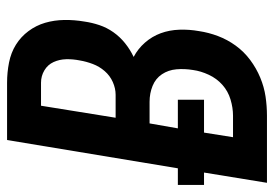

<svg xmlns="http://www.w3.org/2000/svg" viewBox="-139 -639 775 543"><g transform="rotate(-90 248.5 -367.5)"><path d="M3 0 32 -178H-3V-252H44L124 -735H286Q315 -735 343 -729.5Q371 -724 393.5 -710Q416 -696 432 -674.5Q448 -653 455.5 -627.5Q463 -602 463.5 -573.5Q464 -545 459 -516Q456 -495 449 -474Q442 -453 429 -434.5Q416 -416 398 -401.5Q380 -387 359 -377Q382 -365 399.5 -345Q417 -325 426 -300.5Q435 -276 436 -248Q437 -220 432 -192Q428 -165 418 -138.5Q408 -112 391 -88.5Q374 -65 350.5 -47.5Q327 -30 300.5 -19Q274 -8 247 -4Q220 0 193 0ZM187 -428H252Q270 -428 288 -436Q306 -444 319 -459Q332 -474 339 -492.5Q346 -511 349 -529Q353 -549 352.5 -568Q352 -587 344.5 -603.5Q337 -620 321 -629.5Q305 -639 286 -639H221ZM132 -96H193Q215 -96 238.5 -103Q262 -110 280 -126Q298 -142 308.5 -164.5Q319 -187 322 -209Q326 -233 324 -256Q322 -279 310 -297Q298 -315 277 -323.5Q256 -332 232 -332H171L157 -252H238V-178H145Z"/></g></svg>

Font: Iosevka
Style: Bold Italic
Weight: 700
Italic angle: -9°
Monospace: yes
Designer: Belleve Invis
Foundry: Belleve Invis
Version: Version 32.5.0; ttfautohint (v1.8.4)